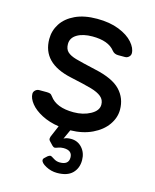

<svg xmlns="http://www.w3.org/2000/svg" viewBox="-113 -607 731 904"><g transform="rotate(15 252.5 -155.0)"><path d="M54 -380Q54 -421 76 -455Q98 -489 141.5 -509.5Q185 -530 248 -530Q310 -530 355 -512Q400 -494 423.5 -467Q447 -440 447 -415Q447 -405 439 -397.5Q431 -390 420 -390H387Q368 -390 357 -404Q326 -444 248 -444Q202 -444 173.5 -427Q145 -410 145 -380Q145 -355 159 -342Q173 -329 201 -321Q229 -313 300 -297Q388 -278 425 -239Q462 -200 462 -144Q462 -105 437.5 -70Q413 -35 367 -13Q321 9 261 10L240 56Q253 48 275 48Q308 48 329.5 72Q351 96 351 132Q351 171 326.5 195.5Q302 220 252 220Q223 220 197 206Q171 192 171 178Q171 173 175 169L189 156Q197 150 202 150Q207 150 221 159.5Q235 169 252 169Q295 169 295 134Q295 99 252 99Q239 99 227 103.5Q215 108 211 108Q205 108 198 101L181 83Q177 79 177 73Q177 65 183 53L203 6Q156 -1 119.5 -20Q83 -39 63.5 -63.5Q44 -88 44 -110Q44 -120 52 -127.5Q60 -135 71 -135H107Q116 -135 123 -133Q130 -131 136 -122Q169 -76 253 -76Q300 -76 335.5 -95.5Q371 -115 371 -144Q371 -168 353.5 -182.5Q336 -197 303 -206.5Q270 -216 200 -231Q54 -262 54 -380Z"/></g></svg>

Font: Contemporary
Style: Regular
Weight: 400
Designer: Victor Tran
Foundry: Victor Tran
Version: Version 1.100